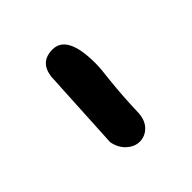

<svg xmlns="http://www.w3.org/2000/svg" viewBox="-80 -926 325 325"><g transform="rotate(-45 82.0 -763.5)"><path d="M80 -656Q93 -656 102.5 -665.5Q112 -675 113 -692Q114 -729 118 -767Q121 -790 121 -803Q121 -871 86 -871Q56 -871 52 -840L44 -691Q47 -675 57.5 -665.5Q68 -656 80 -656Z"/></g></svg>

Font: Patrick Hand SC
Style: Regular
Weight: 400
Designer: Patrick Wagesreiter
Foundry: Patrick Wagesreiter
Version: Version 2.001; ttfautohint (v1.8.2)